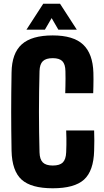

<svg xmlns="http://www.w3.org/2000/svg" viewBox="-20 -1000 556 1030"><path d="M263 10Q147 10 95.8 -36.5Q44.5 -83 42 -191Q41 -247 40.5 -298.5Q40 -350 40 -400.2Q40 -450.5 40.5 -502.5Q41 -554.5 42 -611Q43.5 -714.5 96.8 -762.2Q150 -810 263 -810Q373.5 -810 425.8 -761Q478 -712 481 -610Q481.5 -593.5 481.5 -574.2Q481.5 -555 481 -535.8Q480.5 -516.5 480 -500H330Q330.5 -518.5 331 -538.8Q331.5 -559 331.5 -579.2Q331.5 -599.5 331 -618Q330.5 -655.5 314.5 -671.8Q298.5 -688 263 -688Q226.5 -688 209.8 -671.8Q193 -655.5 192 -618Q190.5 -563 189.8 -508.5Q189 -454 189 -400Q189 -346 189.8 -292Q190.5 -238 192 -183Q193 -145 209.8 -128.5Q226.5 -112 263 -112Q300.5 -112 317 -128.5Q333.5 -145 335 -183Q336 -204.5 336.2 -222.5Q336.5 -240.5 336.2 -259Q336 -277.5 335 -300H485Q486 -276 486 -245.5Q486 -215 485 -191Q482 -83 430.8 -36.5Q379.5 10 263 10ZM122 -841 212 -980H302L392 -841H293L257 -903L221 -841Z"/></svg>

Font: Big Shoulders Text Thin Black
Style: Regular
Weight: 900
Version: Version 2.002